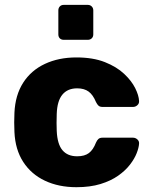

<svg xmlns="http://www.w3.org/2000/svg" viewBox="-20 -769 630 799"><path d="M298 10Q224.2 10 167.1 -16.9Q110 -43.8 76.7 -95.1Q43.4 -146.5 40.1 -219.4Q39.1 -235 39.1 -259.4Q39.1 -283.8 40.1 -300Q43.4 -373.2 76.4 -424.7Q109.4 -476.2 166.8 -503.1Q224.2 -530 298 -530Q367.2 -530 416.4 -510.5Q465.5 -491 496.4 -461.9Q527.4 -432.8 542.6 -402.3Q557.7 -371.8 558.7 -349.1Q559.7 -338.5 551.8 -331.3Q543.9 -324 533.6 -324H406.5Q395.9 -324 390.1 -329.1Q384.4 -334.3 379.4 -344.4Q367.1 -374.5 348.8 -387.9Q330.4 -401.4 301.1 -401.4Q261.2 -401.4 239.6 -375.2Q217.9 -349 216.1 -295Q214.7 -255 216.1 -224.4Q218.5 -169.1 239.9 -143.9Q261.2 -118.6 301.1 -118.6Q332.2 -118.6 350 -132.1Q367.8 -145.5 379.4 -175.6Q383.8 -185.7 389.8 -190.9Q395.9 -196 406.5 -196H533.6Q543.9 -196 551.8 -188.7Q559.7 -181.5 558.7 -170.9Q557.7 -154.5 548.8 -131.6Q539.9 -108.6 520.9 -83.9Q501.9 -59.1 471.6 -37.8Q441.4 -16.5 398.2 -3.2Q355 10 298 10ZM245.4 -603.3Q235.1 -603.3 228.9 -609.4Q222.8 -615.6 222.8 -625.9V-725.7Q222.8 -735.7 228.9 -742.2Q235.1 -748.7 245.4 -748.7H345.2Q355.2 -748.7 361.7 -742.2Q368.2 -735.7 368.2 -725.7V-625.9Q368.2 -615.6 361.7 -609.4Q355.2 -603.3 345.2 -603.3Z"/></svg>

Font: Rubik Light
Style: Regular
Weight: 300
Designer: Hubert and Fischer
Foundry: Hubert and Fischer
Version: Version 2.300;gftools[0.9.30]